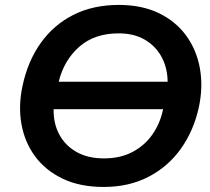

<svg xmlns="http://www.w3.org/2000/svg" viewBox="-20 -747 855 780"><path d="M401.5 12.5Q305 12.5 235.2 -20.8Q165.5 -54 123 -111.2Q80.5 -168.5 67.2 -242.5Q54 -316.5 71.5 -398Q93 -499 145.8 -572.8Q198.5 -646.5 278.5 -686.8Q358.5 -727 462.5 -727Q556 -727 625 -693.8Q694 -660.5 736.2 -602.5Q778.5 -544.5 792 -469.8Q805.5 -395 788 -312Q767 -216 715 -143Q663 -70 583.5 -28.8Q504 12.5 401.5 12.5ZM462 -611.5Q364 -611.5 302 -557Q240 -502.5 218.5 -415H661Q660.5 -471 636.5 -515.5Q612.5 -560 568.2 -585.8Q524 -611.5 462 -611.5ZM402.5 -103.5Q468.5 -103.5 518 -129.5Q567.5 -155.5 599.2 -200.8Q631 -246 642.5 -303.5H198Q196.5 -247 220.2 -201.8Q244 -156.5 290.2 -130Q336.5 -103.5 402.5 -103.5Z"/></svg>

Font: Commissioner SemiBold
Style: Italic
Weight: 600
Italic angle: -12°
Designer: Kostas Bartsokas
Foundry: Kostas Bartsokas
Version: Version 1.000; ttfautohint (v1.8.3)